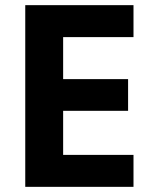

<svg xmlns="http://www.w3.org/2000/svg" viewBox="-20 -725 607 745"><path d="M78 0V-705H498V-581H225V-418H477V-295H225V-124H498V0Z"/></svg>

Font: Nunito Sans 7pt Condensed ExtraBold
Style: Regular
Weight: 800
Width: 3
Designer: Vernon Adams
Foundry: Vernon Adams
Version: Version 3.101;gftools[0.9.27]